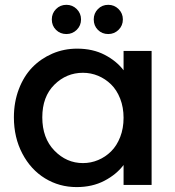

<svg xmlns="http://www.w3.org/2000/svg" viewBox="-20 -760 718 789"><path d="M37.1 -277.8Q37.1 -340.3 57.4 -393.6Q77.6 -446.8 112.5 -482.9Q147.5 -519 195.1 -539.6Q242.7 -560.1 296.9 -560.1Q361.3 -560.1 410.2 -534.7Q459 -509.3 487.8 -471.2V-550.8H603V0H487.8V-82Q458.5 -43 408.9 -17.1Q359.4 8.8 294.9 8.8Q223.6 8.8 165 -27.1Q106.4 -63 71.8 -128.9Q37.1 -194.8 37.1 -277.8ZM487.8 -275.9Q487.8 -318.8 473.9 -354.5Q460 -390.1 436.5 -413.1Q413.1 -436 383.3 -448.5Q353.5 -460.9 320.8 -460.9Q252.9 -460.9 203.4 -411.9Q153.8 -362.8 153.8 -277.8Q153.8 -192.4 203.6 -141.1Q253.4 -89.8 320.8 -89.8Q353.5 -89.8 383.3 -102.3Q413.1 -114.7 436.5 -137.9Q460 -161.1 473.9 -196.8Q487.8 -232.4 487.8 -275.9ZM252.9 -620.1Q227.5 -620.1 210.2 -637.2Q192.9 -654.3 192.9 -680.2Q192.9 -705.1 210.2 -722.7Q227.5 -740.2 252.9 -740.2Q277.8 -740.2 295.4 -722.7Q313 -705.1 313 -680.2Q313 -654.8 295.4 -637.5Q277.8 -620.1 252.9 -620.1ZM424.8 -620.1Q399.4 -620.1 382.3 -637.2Q365.2 -654.3 365.2 -680.2Q365.2 -705.1 382.3 -722.7Q399.4 -740.2 424.8 -740.2Q449.7 -740.2 467.3 -722.7Q484.9 -705.1 484.9 -680.2Q484.9 -654.8 467.3 -637.5Q449.7 -620.1 424.8 -620.1Z"/></svg>

Font: SVN-Poppins Medium
Style: Regular
Weight: 500
Designer: Ninad Kale (Devanagari), Jonny Pinhorn (Latin)
Foundry: Indian Type Foundry
Version: Version 3.002 2017